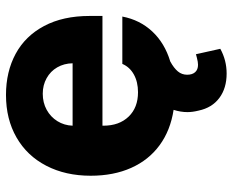

<svg xmlns="http://www.w3.org/2000/svg" viewBox="-86 -490 755 622"><g transform="rotate(-90 291.0 -179.5)"><path d="M243.2 86.9Q238.3 67.4 238.3 50.8Q238.3 28.8 245.6 5.9Q178.7 -4.4 130.9 -39.6Q83 -74.7 57.6 -131.6Q32.2 -188.5 32.2 -262.7Q32.2 -344.2 64.5 -406.5Q96.7 -468.8 156 -502.9Q215.3 -537.1 293.9 -537.1Q369.1 -537.1 427 -505.9Q484.9 -474.6 517.3 -413.6Q549.8 -352.5 549.8 -266.6V-224.6H194.3V-221.7Q194.3 -170.4 223.6 -139.9Q252.9 -109.4 302.7 -109.4Q335.9 -109.4 360.1 -122.8Q384.3 -136.2 394.5 -160.2H547.9Q537.1 -103.5 499.5 -63.2Q461.9 -22.9 402.3 -4.9Q380.9 6.8 370.1 19.8Q359.4 32.7 359.4 49.8Q359.4 66.4 367.7 75.7Q376 85 391.6 85Q400.4 85 413.8 81.5Q427.2 78.1 425.8 78.1L443.4 157.2Q406.2 177.7 363.3 177.7Q315.9 177.7 284.2 154.1Q252.4 130.4 243.2 86.9ZM396.5 -321.3Q396 -349.1 383.3 -371.1Q370.6 -393.1 348.1 -405.5Q325.7 -418 297.9 -418Q269 -418 245.8 -405.3Q222.7 -392.6 209 -370.6Q195.3 -348.6 194.3 -321.3Z"/></g></svg>

Font: Pretendard Std ExtraBold
Style: Regular
Weight: 800
Designer: Base glyphs from Inter by Rasmus Andersson; Hangeul glyphs from Noto Sans CJK(Source Han Sans) by Jang Soo-young and Kan
Foundry: Kil Hyung-jin
Version: Version 1.309